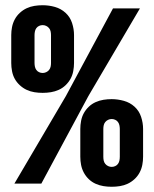

<svg xmlns="http://www.w3.org/2000/svg" viewBox="-20 -702 590 734"><path d="M143 -347Q127 -347 111.5 -349.5Q96 -352 82 -358.5Q68 -365 56 -376Q44 -387 36.5 -400.5Q29 -414 26 -430Q23 -446 23 -461V-568Q23 -583 26 -598.5Q29 -614 36.5 -628Q44 -642 56 -653Q68 -664 82 -670.5Q96 -677 111.5 -679.5Q127 -682 143 -682Q167 -682 190 -675.5Q213 -669 230.5 -653Q248 -637 255.5 -614Q263 -591 263 -568V-461Q263 -446 260 -430Q257 -414 249.5 -400.5Q242 -387 230.5 -376Q219 -365 204.5 -358.5Q190 -352 174.5 -349.5Q159 -347 143 -347ZM138 0H35L232 -335L412 -670H515L318 -335ZM143 -423Q150 -423 156.5 -426Q163 -429 167.5 -434.5Q172 -440 173.5 -447Q175 -454 175 -461V-568Q175 -575 173.5 -582Q172 -589 167.5 -594.5Q163 -600 156.5 -603Q150 -606 143 -606Q136 -606 129.5 -603Q123 -600 119 -594.5Q115 -589 113.5 -582Q112 -575 112 -568V-461Q112 -454 113.5 -447Q115 -440 119 -434.5Q123 -429 129.5 -426Q136 -423 143 -423ZM407 12Q391 12 375.5 9.5Q360 7 345.5 0.5Q331 -6 319.5 -17Q308 -28 300.5 -42Q293 -56 290 -71.5Q287 -87 287 -103V-209Q287 -224 290 -240Q293 -256 300.5 -269.5Q308 -283 319.5 -294Q331 -305 345.5 -311.5Q360 -318 375.5 -320.5Q391 -323 407 -323Q430 -323 453.5 -316.5Q477 -310 494.5 -294Q512 -278 519.5 -255Q527 -232 527 -209V-103Q527 -87 524 -71.5Q521 -56 513.5 -42Q506 -28 494 -17Q482 -6 468 0.5Q454 7 438.5 9.5Q423 12 407 12ZM407 -64Q414 -64 420.5 -67Q427 -70 431 -75.5Q435 -81 436.5 -88Q438 -95 438 -103V-209Q438 -216 436.5 -223Q435 -230 431 -235.5Q427 -241 420.5 -244Q414 -247 407 -247Q400 -247 393.5 -244Q387 -241 382.5 -235.5Q378 -230 376.5 -223Q375 -216 375 -209V-103Q375 -95 376.5 -88Q378 -81 382.5 -75.5Q387 -70 393.5 -67Q400 -64 407 -64Z"/></svg>

Font: Lode
Style: Bold
Weight: 700
Monospace: yes
Designer: Belleve Invis
Foundry: Belleve Invis
Version: Version 29.2.0; ttfautohint (v1.8.3)